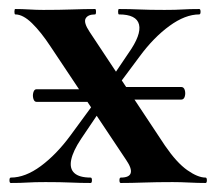

<svg xmlns="http://www.w3.org/2000/svg" viewBox="-20 -406 480 426"><path d="M225 -213H382Q388 -213 390 -206Q392 -199 390 -192Q388 -185 382 -185H225ZM225 -180H61Q56 -180 54 -187Q52 -194 54 -201Q56 -208 61 -208H225ZM248 0Q245 0 245 -6Q245 -12 248 -12Q267 -12 270 -22Q273 -32 260 -51L92 -303Q71 -335 51 -354.5Q31 -374 14 -374Q12 -374 12 -380Q12 -386 14 -386Q29 -386 45 -385Q61 -384 76 -384Q112 -384 140 -385Q168 -386 191 -386Q193 -386 193 -380Q193 -374 191 -374Q175 -374 170 -365Q165 -356 179 -335L346 -83Q372 -45 395.5 -28.5Q419 -12 436 -12Q439 -12 439 -6Q439 0 436 0Q419 0 399.5 -1Q380 -2 363 -2Q327 -2 299 -1Q271 0 248 0ZM4 0Q1 0 1 -6Q1 -12 4 -12Q36 -12 70.5 -37.5Q105 -63 136 -105L202 -195L216 -181L160 -98Q142 -71 138 -51.5Q134 -32 145 -22Q156 -12 181 -12Q184 -12 184 -6Q184 0 181 0Q158 0 136.5 -1Q115 -2 81 -2Q56 -2 41 -1Q26 0 4 0ZM223 -191 209 -205 265 -288Q294 -329 288.5 -351.5Q283 -374 244 -374Q242 -374 242 -380Q242 -386 244 -386Q268 -386 289.5 -385Q311 -384 345 -384Q370 -384 385 -385Q400 -386 422 -386Q425 -386 425 -380Q425 -374 422 -374Q391 -374 356 -348.5Q321 -323 290 -281Z"/></svg>

Font: Cormorant Garamond Light
Style: Regular
Weight: 300
Designer: Christian Thalmann (Catharsis Fonts)
Foundry: Catharsis Fonts
Version: Version 4.001